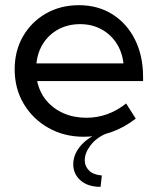

<svg xmlns="http://www.w3.org/2000/svg" viewBox="-20 -518 609 741"><path d="M503.9 -60.1Q413.1 9.8 303.7 9.8Q227.5 9.8 167 -24.4Q106.4 -58.6 71.5 -117.4Q36.6 -176.3 36.6 -250.5Q36.6 -321.8 68.8 -377.7Q101.1 -433.6 157.2 -465.8Q213.4 -498 284.7 -498Q357.9 -498 413.8 -462.9Q469.7 -427.7 501 -365.2Q532.2 -302.7 532.2 -220.7V-205.1H123.5Q132.3 -162.1 158.7 -130.4Q185.1 -98.6 224.9 -81.1Q264.6 -63.5 313.5 -63.5Q397.5 -63.5 466.8 -118.7ZM120.6 -273.4H456.5Q451.2 -318.8 428.5 -352.8Q405.8 -386.7 369.9 -405.8Q334 -424.8 289.1 -424.8Q243.7 -424.8 207.3 -405.8Q170.9 -386.7 148.2 -352.8Q125.5 -318.8 120.6 -273.4ZM368.2 203.1Q318.8 203.1 290.8 178.2Q262.7 153.3 262.7 116.2Q262.7 80.1 288.3 48.1Q314 16.1 357.9 -2H389.2Q352.5 13.2 329.8 42.5Q307.1 71.8 307.1 100.6Q307.1 123.5 323.7 140.1Q340.3 156.7 373 159.2Z"/></svg>

Font: Kumbh Sans
Style: Regular
Weight: 400
Version: Version 1.005